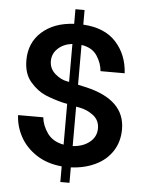

<svg xmlns="http://www.w3.org/2000/svg" viewBox="-58 -811 697 942"><g transform="rotate(5 291.0 -340.5)"><path d="M320 9V85H275V8Q201 1 148.5 -34Q96 -69 69 -119.5Q42 -170 40 -224H164Q168 -184 194.5 -146.5Q221 -109 275 -99V-300L254 -304Q206 -316 166.5 -332.5Q127 -349 92 -389Q57 -429 57 -496Q57 -582 116.5 -635.5Q176 -689 275 -694V-766H320V-694Q426 -688 482 -626.5Q538 -565 543 -474H424Q421 -513 397 -549.5Q373 -586 320 -594V-398L361 -389Q554 -344 554 -199Q554 -138 524 -91.5Q494 -45 440.5 -19.5Q387 6 320 9ZM275 -408V-595Q232 -590 204.5 -564.5Q177 -539 177 -502Q177 -465 205.5 -440Q234 -415 265 -410ZM436 -193Q436 -233 405.5 -256.5Q375 -280 337 -287L320 -290V-96Q371 -99 403.5 -125.5Q436 -152 436 -193Z"/></g></svg>

Font: Be Vietnam SemiBold
Style: Regular
Weight: 600
Designer: Gabriel Lam
Foundry: TypeRant
Version: Version 4.000